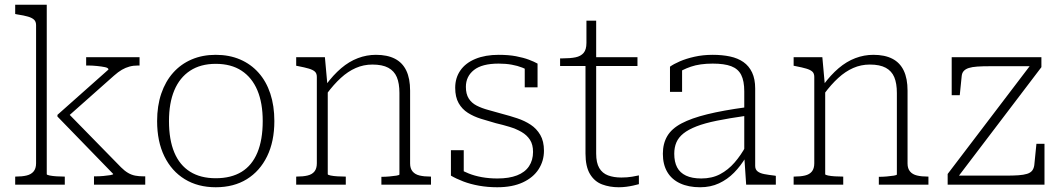

<svg xmlns="http://www.w3.org/2000/svg" viewBox="-20 -778 4455 809"><path d="M592 0H376V-35H383Q399 -35 415.5 -36.5Q432 -38 444.5 -40Q457 -42 457 -45L222 -287V-294L437 -485Q437 -492 422.5 -495Q408 -498 388 -500Q368 -502 351 -502H343V-537H568V-502H562Q542 -502 525.5 -497.5Q509 -493 493.5 -484Q478 -475 460 -459L265 -286L260 -308L490 -73Q505 -58 519.5 -49.5Q534 -41 549.5 -38Q565 -35 584 -35H592ZM177 -758V-44Q177 -41 189.5 -38.5Q202 -36 219 -35Q236 -34 249 -34H253V0H44V-34H47Q73 -34 92 -38.5Q111 -43 121.5 -55.5Q132 -68 132 -90V-672Q132 -687 123.5 -695Q115 -703 98 -708Q81 -713 54 -717L44 -719V-758Z M1136 -268Q1136 -182 1105.5 -119.5Q1075 -57 1020 -23Q965 11 889 11Q814 11 758.5 -23Q703 -57 672.5 -119.5Q642 -182 642 -268Q642 -332 659.5 -383.5Q677 -435 709.5 -471.5Q742 -508 787.5 -527.5Q833 -547 889 -547Q946 -547 991.5 -527.5Q1037 -508 1069.5 -471.5Q1102 -435 1119 -383.5Q1136 -332 1136 -268ZM692 -268Q692 -189 714.5 -135.5Q737 -82 781 -54.5Q825 -27 889 -27Q954 -27 998 -54Q1042 -81 1064.5 -135Q1087 -189 1087 -268Q1087 -344 1064.5 -397.5Q1042 -451 998 -480Q954 -509 889 -509Q825 -509 781 -480Q737 -451 714.5 -397.5Q692 -344 692 -268Z M1228 0V-34H1231Q1257 -34 1276 -38.5Q1295 -43 1305 -55.5Q1315 -68 1315 -90V-454Q1315 -469 1306.5 -476.5Q1298 -484 1281 -489Q1264 -494 1238 -499L1228 -501V-537H1349L1360 -415L1361 -411V-44Q1361 -41 1373 -38.5Q1385 -36 1402 -35Q1419 -34 1433 -34H1437V0ZM1796 0H1587V-33H1590Q1604 -33 1621 -34.5Q1638 -36 1650.5 -38Q1663 -40 1663 -43V-386Q1663 -427 1652 -453Q1641 -479 1616 -492.5Q1591 -506 1549 -506Q1512 -506 1479 -491.5Q1446 -477 1416 -449.5Q1386 -422 1357 -383L1353 -420Q1384 -462 1417.5 -490.5Q1451 -519 1488 -533Q1525 -547 1564 -547Q1612 -547 1644 -530.5Q1676 -514 1692 -480.5Q1708 -447 1708 -396V-89Q1708 -68 1718.5 -55.5Q1729 -43 1748 -38.5Q1767 -34 1793 -34H1796Z M2226 -138Q2226 -169 2213 -189Q2200 -209 2177.5 -222Q2155 -235 2127 -243.5Q2099 -252 2069 -259Q2037 -268 2006.5 -277.5Q1976 -287 1951.5 -302.5Q1927 -318 1912.5 -343.5Q1898 -369 1898 -408Q1898 -450 1920 -481.5Q1942 -513 1983.5 -530Q2025 -547 2081 -547Q2123 -547 2154.5 -541Q2186 -535 2208.5 -526.5Q2231 -518 2245 -510V-410H2191V-502Q2195 -499 2198.5 -496.5Q2202 -494 2205 -490.5Q2208 -487 2210.5 -482.5Q2213 -478 2215 -473Q2201 -485 2181 -493Q2161 -501 2136 -505.5Q2111 -510 2081 -510Q2011 -510 1977 -483Q1943 -456 1943 -412Q1943 -382 1955 -363Q1967 -344 1988.5 -333Q2010 -322 2038 -314.5Q2066 -307 2097 -298Q2128 -290 2159.5 -279.5Q2191 -269 2216 -252.5Q2241 -236 2256.5 -209.5Q2272 -183 2272 -143Q2272 -100 2249.5 -65Q2227 -30 2183 -9.5Q2139 11 2075 11Q2035 11 1998.5 4.5Q1962 -2 1932 -13.5Q1902 -25 1880 -38V-145H1934V-26Q1927 -31 1922 -36.5Q1917 -42 1914.5 -48Q1912 -54 1911 -59.5Q1910 -65 1910 -69Q1930 -57 1955 -47Q1980 -37 2010.5 -31.5Q2041 -26 2076 -26Q2125 -26 2158.5 -39Q2192 -52 2209 -77.5Q2226 -103 2226 -138Z M2340 -500V-532H2350Q2383 -532 2405 -536.5Q2427 -541 2439 -555Q2451 -569 2451 -597L2476 -537H2666V-500ZM2492 -131Q2492 -92 2505 -70Q2518 -48 2542 -39Q2566 -30 2598 -30Q2623 -30 2643.5 -33.5Q2664 -37 2672 -39V-2Q2661 1 2647.5 4Q2634 7 2618.5 9Q2603 11 2587 11Q2549 11 2517 -1Q2485 -13 2466 -44.5Q2447 -76 2447 -131V-522L2451 -531V-691H2492Z M3123 -326V-290Q3053 -280 3001 -269.5Q2949 -259 2914.5 -245.5Q2880 -232 2859.5 -215.5Q2839 -199 2830 -178Q2821 -157 2821 -130Q2821 -96 2833 -73Q2845 -50 2870.5 -38Q2896 -26 2935 -26Q2980 -26 3014 -44Q3048 -62 3075 -93Q3102 -124 3123 -163V-116Q3101 -79 3073 -50.5Q3045 -22 3009.5 -5.5Q2974 11 2930 11Q2881 11 2845.5 -5.5Q2810 -22 2791.5 -53.5Q2773 -85 2773 -130Q2773 -173 2791.5 -204.5Q2810 -236 2851.5 -258Q2893 -280 2960 -296.5Q3027 -313 3123 -326ZM3124 0 3116 -119V-122V-393Q3116 -437 3103 -462.5Q3090 -488 3061 -499Q3032 -510 2983 -510Q2929 -510 2891 -497Q2853 -484 2830 -466Q2827 -471 2827.5 -476.5Q2828 -482 2831.5 -487.5Q2835 -493 2841 -496.5Q2847 -500 2854 -499V-391H2803V-497Q2818 -508 2844.5 -519.5Q2871 -531 2906.5 -539Q2942 -547 2983 -547Q3023 -547 3056 -540Q3089 -533 3112.5 -516.5Q3136 -500 3149 -472.5Q3162 -445 3162 -405V-79Q3162 -64 3172 -56Q3182 -48 3200 -44.5Q3218 -41 3244 -38L3249 -37V0Z M3324 0V-34H3327Q3353 -34 3372 -38.5Q3391 -43 3401 -55.5Q3411 -68 3411 -90V-454Q3411 -469 3402.5 -476.5Q3394 -484 3377 -489Q3360 -494 3334 -499L3324 -501V-537H3445L3456 -415L3457 -411V-44Q3457 -41 3469 -38.5Q3481 -36 3498 -35Q3515 -34 3529 -34H3533V0ZM3892 0H3683V-33H3686Q3700 -33 3717 -34.5Q3734 -36 3746.5 -38Q3759 -40 3759 -43V-386Q3759 -427 3748 -453Q3737 -479 3712 -492.5Q3687 -506 3645 -506Q3608 -506 3575 -491.5Q3542 -477 3512 -449.5Q3482 -422 3453 -383L3449 -420Q3480 -462 3513.5 -490.5Q3547 -519 3584 -533Q3621 -547 3660 -547Q3708 -547 3740 -530.5Q3772 -514 3788 -480.5Q3804 -447 3804 -396V-89Q3804 -68 3814.5 -55.5Q3825 -43 3844 -38.5Q3863 -34 3889 -34H3892Z M4010 -24 3993 -38H4219Q4249 -38 4271 -39.5Q4293 -41 4307.5 -45.5Q4322 -50 4329 -59Q4336 -68 4338 -82L4347 -172H4381V0H3973V-45L4326 -509L4342 -499H4151Q4120 -499 4098 -497.5Q4076 -496 4062 -491.5Q4048 -487 4040.5 -478.5Q4033 -470 4032 -456L4024 -377H3990V-537H4368V-495Z"/></svg>

Font: Roboto Serif 20pt Thin
Style: Regular
Weight: 250
Version: Version 1.008